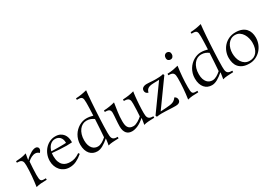

<svg xmlns="http://www.w3.org/2000/svg" viewBox="19 -1630 3545 2517"><g transform="rotate(-30 1791.5 -371.5)"><path d="M172.4 -438Q170.4 -428.7 168.2 -416.7Q166 -404.8 163.8 -392.1Q161.6 -379.4 159.7 -366.9Q157.7 -354.5 156.2 -344.2Q181.6 -370.1 205.6 -387.9Q229.5 -405.8 250 -417Q270.5 -428.2 286.9 -433.1Q303.2 -438 314.5 -438Q328.1 -438 336.9 -434.3Q345.7 -430.7 350.8 -425Q356 -419.4 358.2 -412.6Q360.4 -405.8 360.4 -399.9Q360.4 -385.7 352.8 -372.6Q345.2 -359.4 335.4 -349.1Q323.2 -363.3 308.6 -369.1Q293.9 -375 277.3 -375Q263.2 -375 248.3 -370.8Q233.4 -366.7 218.8 -359.4Q204.1 -352.1 189.7 -342Q175.3 -332 163.1 -319.8Q160.2 -270.5 156.5 -223.6Q152.8 -176.8 152.8 -126Q152.8 -92.8 154.8 -72.5Q156.7 -52.2 163.1 -41.3Q169.4 -30.3 181.9 -26.6Q194.3 -22.9 215.8 -22.9H237.8V0H228.5Q182.6 0 146.5 3.4Q110.4 6.8 75.2 16.1Q86.9 -62.5 93.8 -141.4Q100.6 -220.2 100.6 -295.9Q100.6 -319.3 97.9 -336.7Q95.2 -354 86.9 -365.7Q78.6 -377.4 63 -383.3Q47.4 -389.2 22 -389.2H11.2V-412.1Q34.7 -414.1 52.7 -415.3Q70.8 -416.5 88.6 -418.7Q106.4 -420.9 126.2 -425.3Q146 -429.7 172.4 -438Z M687 -256.8Q634.8 -256.8 581.5 -260.7Q528.3 -264.6 470.7 -270Q467.8 -247.1 467.8 -226.1Q468.3 -172.4 481.4 -137.7Q494.6 -103 516.4 -82.8Q538.1 -62.5 565.9 -54.7Q593.8 -46.9 624 -46.9Q643.1 -46.9 660.4 -49.6Q677.7 -52.2 695.3 -58.1Q712.9 -64 731.2 -73.5Q749.5 -83 770 -97.2L782.7 -78.1Q733.9 -36.6 685.8 -13.4Q637.7 9.8 583 9.8Q539.1 9.8 504.2 -6.6Q469.2 -22.9 445.1 -50.5Q420.9 -78.1 408 -114.5Q395 -150.9 395 -190.9Q395 -243.2 412.8 -288.3Q430.7 -333.5 461.2 -366.7Q491.7 -399.9 531.7 -418.9Q571.8 -438 615.7 -438Q660.2 -438 689.7 -423.1Q719.2 -408.2 737.1 -384.8Q754.9 -361.3 762.5 -333.3Q770 -305.2 770 -278.8Q770 -273.4 770 -269Q770 -264.6 769 -259.8Q726.6 -256.8 687 -256.8ZM598.6 -409.2Q573.7 -409.2 554 -399.9Q534.2 -390.6 518.8 -374.8Q503.4 -358.9 492.9 -337.6Q482.4 -316.4 476.1 -293Q510.7 -292 534.4 -291.5Q558.1 -291 574.7 -291H623Q640.1 -291 657.7 -291.5Q675.3 -292 698.7 -293V-297.9Q698.7 -324.2 691.4 -345Q684.1 -365.7 670.9 -379.9Q657.7 -394 639.2 -401.6Q620.6 -409.2 598.6 -409.2Z M1192.9 -617.2Q1192.9 -646 1190.2 -664.1Q1187.5 -682.1 1179.7 -692.4Q1171.9 -702.6 1158 -706.3Q1144 -710 1122.1 -710H1104V-732.9Q1127.4 -733.9 1148.2 -736.1Q1168.9 -738.3 1189 -741.5Q1209 -744.6 1229.2 -749Q1249.5 -753.4 1272 -758.8Q1268.6 -731.4 1264.4 -686.8Q1260.3 -642.1 1256.3 -587.2Q1252.4 -532.2 1248.8 -470.7Q1245.1 -409.2 1242.2 -348.9Q1239.3 -288.6 1237.5 -232.7Q1235.8 -176.8 1235.8 -132.8Q1235.8 -106.4 1237.8 -86.2Q1239.7 -65.9 1247.6 -51.8Q1255.4 -37.6 1271 -30.3Q1286.6 -22.9 1314 -22.9H1325.2V0Q1296.4 1 1273.4 2Q1250.5 2.9 1231.4 4.4Q1212.4 5.9 1196.3 8.5Q1180.2 11.2 1165 16.1Q1167 7.3 1169.2 -5.4Q1171.4 -18.1 1173.6 -32Q1175.8 -45.9 1177.5 -59.3Q1179.2 -72.8 1180.2 -83Q1130.9 -40 1086.4 -15.1Q1042 9.8 1001 9.8Q967.8 9.8 939.9 -2.2Q912.1 -14.2 891.6 -37.8Q871.1 -61.5 859.6 -96.7Q848.1 -131.8 848.1 -178.2Q848.1 -217.8 858.2 -252.2Q868.2 -286.6 885.5 -315.7Q902.8 -344.7 926 -367.4Q949.2 -390.1 975.6 -405.8Q1002 -421.4 1030.3 -429.7Q1058.6 -438 1085.9 -438Q1115.2 -438 1138.9 -433.8Q1162.6 -429.7 1187 -422.9Q1188 -447.3 1189.2 -473.1Q1190.4 -499 1191.2 -524.4Q1191.9 -549.8 1192.4 -573.5Q1192.9 -597.2 1192.9 -617.2ZM1038.1 -42Q1055.7 -42 1072.5 -47.4Q1089.4 -52.7 1105.5 -61.8Q1121.6 -70.8 1137 -82.5Q1152.3 -94.2 1167 -106.9Q1171.4 -165 1175.8 -231Q1180.2 -296.9 1184.1 -374Q1172.9 -381.8 1161.1 -388.7Q1149.4 -395.5 1136.5 -400.4Q1123.5 -405.3 1108.4 -408.2Q1093.3 -411.1 1075.2 -411.1Q1043.5 -411.1 1015.4 -396.5Q987.3 -381.8 966.3 -354.5Q945.3 -327.1 933.1 -288.3Q920.9 -249.5 920.9 -201.2Q920.9 -156.7 931.4 -126.5Q941.9 -96.2 958.5 -77.4Q975.1 -58.6 996.1 -50.3Q1017.1 -42 1038.1 -42Z M1341.8 -412.1Q1385.7 -413.6 1428.2 -420.4Q1470.7 -427.2 1508.8 -438Q1498.5 -373 1488.8 -306.2Q1479 -239.3 1479 -168.9Q1479 -141.6 1482.7 -118.2Q1486.3 -94.7 1496.8 -77.4Q1507.3 -60.1 1526.4 -50Q1545.4 -40 1576.2 -40Q1592.8 -40 1611.3 -46.9Q1629.9 -53.7 1647.9 -64.2Q1666 -74.7 1682.1 -86.9Q1698.2 -99.1 1710 -109.9Q1712.9 -155.3 1715.3 -201.2Q1717.8 -247.1 1717.8 -295.9Q1717.8 -318.8 1715.6 -336.2Q1713.4 -353.5 1705.1 -365.2Q1696.8 -377 1680.9 -383.1Q1665 -389.2 1637.2 -389.2H1629.9V-412.1Q1682.1 -414.6 1722.7 -420.9Q1763.2 -427.2 1799.8 -438Q1797.4 -426.8 1794.7 -406.7Q1792 -386.7 1789.3 -360.8Q1786.6 -335 1784.2 -305.2Q1781.7 -275.4 1779.8 -244.4Q1777.8 -213.4 1776.9 -183.1Q1775.9 -152.8 1775.9 -126Q1775.9 -103.5 1778.1 -84.5Q1780.3 -65.4 1788.3 -51.8Q1796.4 -38.1 1812 -30.5Q1827.6 -22.9 1855 -22.9H1865.2V0Q1836.4 1 1813.5 2Q1790.5 2.9 1771.5 4.4Q1752.4 5.9 1736.3 8.5Q1720.2 11.2 1705.1 16.1Q1707 5.4 1709.5 -7.6Q1711.9 -20.5 1713.9 -33.7Q1715.8 -46.9 1717.5 -59.3Q1719.2 -71.8 1720.2 -82Q1663.6 -31.7 1615.5 -11Q1567.4 9.8 1527.8 9.8Q1502 9.8 1481.2 1.7Q1460.4 -6.3 1445.8 -23.2Q1431.2 -40 1423.1 -65.7Q1415 -91.3 1415 -127Q1415 -150.9 1416.7 -178Q1418.5 -205.1 1420.4 -231.7Q1422.4 -258.3 1424.1 -282.7Q1425.8 -307.1 1425.8 -326.2Q1425.8 -359.9 1409.4 -374.5Q1393.1 -389.2 1351.1 -389.2H1341.8Z M2078.1 -396Q2048.8 -395 2028.8 -389.9Q2008.8 -384.8 1995.8 -375.2Q1982.9 -365.7 1975.6 -352.3Q1968.3 -338.9 1963.9 -321.8Q1951.2 -325.7 1942.9 -331.5Q1934.6 -337.4 1929.7 -344.5Q1924.8 -351.6 1922.9 -359.6Q1920.9 -367.7 1920.9 -376Q1920.9 -403.8 1942.9 -418.5Q1964.8 -433.1 2000 -433.1Q2018.1 -433.1 2036.9 -431.9Q2055.7 -430.7 2073.2 -429.4Q2090.8 -428.2 2101.3 -427.5Q2111.8 -426.8 2135.7 -426.8Q2162.1 -426.8 2192.4 -428.7Q2222.7 -430.7 2250 -438L2259.8 -418.9L1979.5 -29.3Q2027.8 -31.2 2061.8 -34.2Q2095.7 -37.1 2120.1 -39.8Q2144.5 -42.5 2161.4 -48.3Q2178.2 -54.2 2190.2 -62.3Q2202.1 -70.3 2210.2 -79.3Q2218.3 -88.4 2226.1 -99.1Q2260.7 -83.5 2260.7 -46.9Q2260.7 -21 2241.2 -7.1Q2221.7 6.8 2190.9 6.8Q2164.6 6.8 2142.8 6.1Q2121.1 5.4 2094 3.9Q2066.9 2.4 2035.4 1.2Q2003.9 0 1974.1 0Q1962.9 0 1941.2 1.5Q1919.4 2.9 1901.9 5.9L1893.1 -15.1L2168.9 -398.9Z M2470.7 -438Q2464.8 -399.4 2460.4 -359.4Q2456.1 -319.3 2452.9 -279.5Q2449.7 -239.7 2448.2 -200.9Q2446.8 -162.1 2446.8 -126Q2446.8 -92.8 2448.7 -72.5Q2450.7 -52.2 2457 -41.3Q2463.4 -30.3 2475.8 -26.6Q2488.3 -22.9 2509.8 -22.9H2531.7V0H2523.9Q2478 0 2441.2 3.4Q2404.3 6.8 2369.1 16.1Q2380.9 -63 2387 -141.6Q2393.1 -220.2 2393.1 -295.9Q2393.1 -319.3 2390.4 -336.7Q2387.7 -354 2379.4 -365.7Q2371.1 -377.4 2355.5 -383.3Q2339.8 -389.2 2314 -389.2H2303.7V-412.1Q2353 -413.6 2393.6 -420.9Q2434.1 -428.2 2470.7 -438ZM2433.1 -553.2Q2413.1 -553.2 2399.4 -565.7Q2385.7 -578.1 2385.7 -604Q2385.7 -615.2 2389.2 -625.2Q2392.6 -635.3 2399.2 -642.8Q2405.8 -650.4 2415 -654.8Q2424.3 -659.2 2436 -659.2Q2454.6 -659.2 2468.3 -646Q2481.9 -632.8 2481.9 -607.9Q2481.9 -597.2 2478.5 -587.2Q2475.1 -577.1 2469 -569.6Q2462.9 -562 2453.9 -557.6Q2444.8 -553.2 2433.1 -553.2Z M2927.7 -617.2Q2927.7 -646 2925 -664.1Q2922.4 -682.1 2914.6 -692.4Q2906.7 -702.6 2892.8 -706.3Q2878.9 -710 2856.9 -710H2838.9V-732.9Q2862.3 -733.9 2883.1 -736.1Q2903.8 -738.3 2923.8 -741.5Q2943.8 -744.6 2964.1 -749Q2984.4 -753.4 3006.8 -758.8Q3003.4 -731.4 2999.3 -686.8Q2995.1 -642.1 2991.2 -587.2Q2987.3 -532.2 2983.6 -470.7Q2980 -409.2 2977.1 -348.9Q2974.1 -288.6 2972.4 -232.7Q2970.7 -176.8 2970.7 -132.8Q2970.7 -106.4 2972.7 -86.2Q2974.6 -65.9 2982.4 -51.8Q2990.2 -37.6 3005.9 -30.3Q3021.5 -22.9 3048.8 -22.9H3060.1V0Q3031.2 1 3008.3 2Q2985.4 2.9 2966.3 4.4Q2947.3 5.9 2931.2 8.5Q2915 11.2 2899.9 16.1Q2901.9 7.3 2904.1 -5.4Q2906.2 -18.1 2908.4 -32Q2910.6 -45.9 2912.4 -59.3Q2914.1 -72.8 2915 -83Q2865.7 -40 2821.3 -15.1Q2776.9 9.8 2735.8 9.8Q2702.6 9.8 2674.8 -2.2Q2647 -14.2 2626.5 -37.8Q2606 -61.5 2594.5 -96.7Q2583 -131.8 2583 -178.2Q2583 -217.8 2593 -252.2Q2603 -286.6 2620.4 -315.7Q2637.7 -344.7 2660.9 -367.4Q2684.1 -390.1 2710.4 -405.8Q2736.8 -421.4 2765.1 -429.7Q2793.5 -438 2820.8 -438Q2850.1 -438 2873.8 -433.8Q2897.5 -429.7 2921.9 -422.9Q2922.9 -447.3 2924.1 -473.1Q2925.3 -499 2926 -524.4Q2926.8 -549.8 2927.2 -573.5Q2927.7 -597.2 2927.7 -617.2ZM2772.9 -42Q2790.5 -42 2807.4 -47.4Q2824.2 -52.7 2840.3 -61.8Q2856.4 -70.8 2871.8 -82.5Q2887.2 -94.2 2901.9 -106.9Q2906.2 -165 2910.6 -231Q2915 -296.9 2918.9 -374Q2907.7 -381.8 2896 -388.7Q2884.3 -395.5 2871.3 -400.4Q2858.4 -405.3 2843.3 -408.2Q2828.1 -411.1 2810.1 -411.1Q2778.3 -411.1 2750.2 -396.5Q2722.2 -381.8 2701.2 -354.5Q2680.2 -327.1 2668 -288.3Q2655.8 -249.5 2655.8 -201.2Q2655.8 -156.7 2666.3 -126.5Q2676.8 -96.2 2693.4 -77.4Q2710 -58.6 2731 -50.3Q2752 -42 2772.9 -42Z M3322.8 -410.2Q3286.6 -410.2 3258.8 -394Q3231 -377.9 3212.2 -351.1Q3193.4 -324.2 3183.6 -289.3Q3173.8 -254.4 3173.8 -216.8Q3173.8 -181.2 3182.6 -146Q3191.4 -110.8 3209.7 -82.8Q3228 -54.7 3256.6 -37.4Q3285.2 -20 3324.7 -20Q3359.9 -20 3387.2 -33.2Q3414.6 -46.4 3433.6 -70.8Q3452.6 -95.2 3462.6 -130.4Q3472.7 -165.5 3472.7 -209Q3472.7 -241.2 3463.9 -276.6Q3455.1 -312 3436.8 -341.8Q3418.5 -371.6 3390.1 -390.9Q3361.8 -410.2 3322.8 -410.2ZM3102.1 -190.9Q3102.1 -237.3 3118.7 -281.7Q3135.3 -326.2 3166.5 -360.8Q3197.8 -395.5 3242.7 -416.7Q3287.6 -438 3344.7 -438Q3398.9 -438 3437 -422.9Q3475.1 -407.7 3499 -381.6Q3522.9 -355.5 3533.9 -320.8Q3544.9 -286.1 3544.9 -247.1Q3544.9 -194.3 3526.4 -147.5Q3507.8 -100.6 3475.1 -65.7Q3442.4 -30.8 3398.4 -10.5Q3354.5 9.8 3303.7 9.8Q3245.1 9.8 3206.3 -7.1Q3167.5 -23.9 3144.3 -51.8Q3121.1 -79.6 3111.6 -115.7Q3102.1 -151.9 3102.1 -190.9Z"/></g></svg>

Font: Simonetta
Style: Regular
Weight: 400
Version: Version 1.004